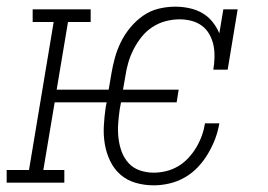

<svg xmlns="http://www.w3.org/2000/svg" viewBox="-35 -548 805 576"><path d="M426 8Q398 8 372 0.5Q346 -7 326.5 -24Q307 -41 295.5 -65Q284 -89 279.5 -115.5Q275 -142 276.5 -170Q278 -198 282 -226L285 -241H129L95 -38H158V0H-15V-38H52L126 -482H63V-520H237V-482H169L135 -279H291L299 -326Q303 -350 309.5 -374Q316 -398 327.5 -421.5Q339 -445 356 -465.5Q373 -486 394.5 -501Q416 -516 441 -522Q466 -528 491 -528Q512 -528 533 -523.5Q554 -519 571.5 -509Q589 -499 602 -483Q615 -467 623 -448L635 -520H678L648 -339H605Q608 -357 608.5 -376Q609 -395 605.5 -412Q602 -429 593.5 -444.5Q585 -460 571 -470.5Q557 -481 539.5 -485.5Q522 -490 504 -490Q483 -490 462 -484.5Q441 -479 422.5 -467Q404 -455 390 -437.5Q376 -420 366 -400.5Q356 -381 350 -360.5Q344 -340 341 -319L334 -279H501L495 -241H328L324 -219Q321 -198 319.5 -176.5Q318 -155 320.5 -133.5Q323 -112 330 -93Q337 -74 350.5 -59Q364 -44 384 -37Q404 -30 426 -30Q444 -30 463 -34.5Q482 -39 499 -49Q516 -59 530 -74Q544 -89 554 -106Q564 -123 570.5 -141Q577 -159 580 -178H623Q619 -154 610.5 -131.5Q602 -109 589 -87Q576 -65 558.5 -46.5Q541 -28 519 -15.5Q497 -3 473 2.5Q449 8 426 8Z"/></svg>

Font: Iosevka Etoile XLtObl
Style: Regular
Weight: 200
Italic angle: -9°
Designer: Belleve Invis
Foundry: Belleve Invis
Version: Version 15.5.2; ttfautohint (v1.8.4)